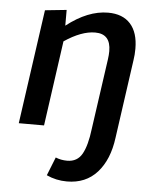

<svg xmlns="http://www.w3.org/2000/svg" viewBox="-54 -576 689 863"><g transform="rotate(5 290.5 -144.0)"><path d="M280 242Q365 242 416.5 184.5Q468 127 481 27L531 -327Q535 -352 535 -379Q535 -452 500 -491Q465 -530 399 -530Q308 -530 212 -455V-526L115 -516L42 0H156L210 -384Q287 -436 349 -436Q419 -436 419 -358Q419 -341 416 -320L371 -3Q362 72 340.5 110.5Q319 149 273 149Q245 149 221 139L188 222Q231 242 280 242Z"/></g></svg>

Font: Brisa Sans Medium
Style: Italic
Weight: 600
Italic angle: -8°
Designer: Dalton Maag Ltd
Foundry: Dalton Maag Ltd
Version: Version 1.101;July 10, 2019;FontCreator 11.5.0.2425 64-bit